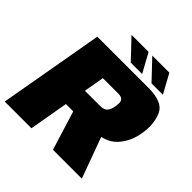

<svg xmlns="http://www.w3.org/2000/svg" viewBox="-226 -997 1164 1164"><g transform="rotate(45 356.0 -415.0)"><path d="M-11.5 0H217.5L261.5 -251.5H460.5Q589.5 -251.5 645 -310.8Q700.5 -370 713.5 -458Q727 -544.5 698.2 -609.8Q669.5 -675 545 -675H107.5ZM402 0H649.5L533 -318.5L306 -311ZM286 -390 309 -521H441Q472 -521 481 -505Q490 -489 483.5 -455Q478 -421.5 463.5 -405.8Q449 -390 418 -390ZM540 -707H637.5L570.5 -829.5H424ZM362 -707H459.5L392.5 -829.5H246Z"/></g></svg>

Font: Anybody Black
Style: Italic
Weight: 900
Italic angle: -10°
Designer: Tyler Finck
Foundry: Etcetera Type Company
Version: Version 1.113;gftools[0.9.25]